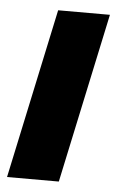

<svg xmlns="http://www.w3.org/2000/svg" viewBox="-54 -558 366 591"><g transform="rotate(5 129.0 -262.5)"><path d="M102 -525H262L150 0H-10Z"/></g></svg>

Font: Raleway ExtraBold
Style: Italic
Weight: 800
Italic angle: -12°
Designer: Matt McInerney, Pablo Impallari, Rodrigo Fuenzalida
Foundry: Matt McInerney, Pablo Impallari, Rodrigo Fuenzalida
Version: Version 4.026